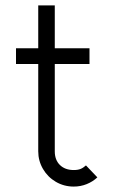

<svg xmlns="http://www.w3.org/2000/svg" viewBox="-20 -690 437 708"><path d="M252 -2Q216 -2 186 -19.5Q156 -37 138.5 -67Q121 -97 121 -132V-454H39V-512H121V-670H182V-512H310V-454H182V-132Q182 -100 201 -81.5Q220 -63 252 -63Q267 -63 277 -67Q287 -71 297 -80L339 -36Q322 -20 299.5 -11Q277 -2 252 -2Z"/></svg>

Font: SUIT Light
Style: Regular
Weight: 300
Designer: Sunn Youn; Korean Glyphs from Source Han Sans (Sandoll Communications; Soo-young Jang, Joo-yeon Kang)
Foundry: Sunn
Version: Version 1.006